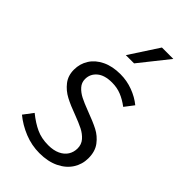

<svg xmlns="http://www.w3.org/2000/svg" viewBox="-224 -779 861 861"><g transform="rotate(45 206.5 -349.0)"><path d="M211.4 -41Q244.6 -41 268.1 -52Q291.5 -63 303.2 -81.8Q314.9 -100.6 314.9 -124Q314.9 -149.4 299.1 -167.5Q283.2 -185.5 259.8 -197.3Q236.3 -209 201.2 -222.2Q156.7 -238.3 125.7 -254.6Q94.7 -271 74 -297.6Q53.2 -324.2 53.2 -362.3Q53.2 -399.9 72.5 -430.2Q91.8 -460.4 128.4 -478Q165 -495.6 215.3 -495.6Q256.3 -495.6 294.2 -481.4Q332 -467.3 360.8 -443.8L327.6 -400.4Q300.3 -420.9 273.7 -431.6Q247.1 -442.4 215.3 -442.4Q168 -442.4 143.1 -421.1Q118.2 -399.9 118.2 -367.7Q118.2 -345.2 133.1 -328.6Q147.9 -312 170.4 -300.5Q192.9 -289.1 228 -275.9Q278.3 -257.3 308.1 -241.9Q337.9 -226.6 359.1 -198.7Q380.4 -170.9 380.4 -127.4Q380.4 -88.9 360.1 -57.1Q339.8 -25.4 301 -6.6Q262.2 12.2 208.5 12.2Q159.2 12.2 113.3 -6.3Q67.4 -24.9 31.2 -54.7L65.9 -100.6Q102.1 -71.3 135.3 -56.2Q168.5 -41 211.4 -41ZM171.9 -572.8 262.2 -711.4H334.5L224.1 -572.8Z"/></g></svg>

Font: Varta
Style: Light
Weight: 300
Designer: Joana Correia, Viktoriya Grabowska, Eben Sorkin
Foundry: Sorkin Type
Version: Version 1.002; ttfautohint (v1.3) -l 8 -r 24 -G 200 -x 12 -H